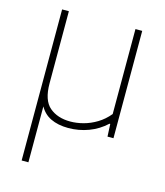

<svg xmlns="http://www.w3.org/2000/svg" viewBox="-113 -626 804 933"><g transform="rotate(15 289.0 -160.0)"><path d="M261 9Q209 9 171.5 -9.2Q134 -27.5 113.8 -68.2Q93.5 -109 93.5 -177.5V-237.5H117.5V-177.5Q117.5 -92 157.8 -58Q198 -24 262 -24Q294 -24 328 -33Q362 -42 394.2 -61.5Q426.5 -81 452.5 -112.5V-540H486.5V0H456.5L453.5 -63H449.5Q411.5 -27.5 362.5 -9.2Q313.5 9 261 9ZM83.5 220V-540H117.5V220Z"/></g></svg>

Font: Encode Sans SC SemiExpanded Thin
Style: Regular
Weight: 250
Width: 6
Designer: Multiple Designers
Foundry: Impallari Type
Version: Version 3.002